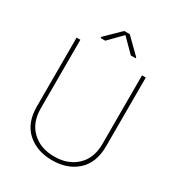

<svg xmlns="http://www.w3.org/2000/svg" viewBox="-208 -1025 1083 1168"><g transform="rotate(30 333.5 -440.5)"><path d="M576.2 -710.9V-229Q576.2 -112.8 508.8 -51.3Q441.4 10.3 333 10.3Q224.6 9.8 157.2 -51.8Q89.8 -113.3 90.3 -229V-710.9H116.7V-229Q116.7 -128.9 177.2 -72.3Q237.3 -15.6 333 -16.1Q428.7 -15.6 489.3 -72.3Q549.8 -128.9 549.8 -229V-710.9ZM464.4 -781.7H430.2L339.8 -872.6L250.5 -781.7H218.3V-790L320.8 -890.6H359.9L464.4 -788.1Z"/></g></svg>

Font: Roboto-Thin
Style: Regular
Weight: 250
Designer: Google
Version: Version 1.100141; 2013; ttfautohint (v0.94.14-c901) -l 8 -r 